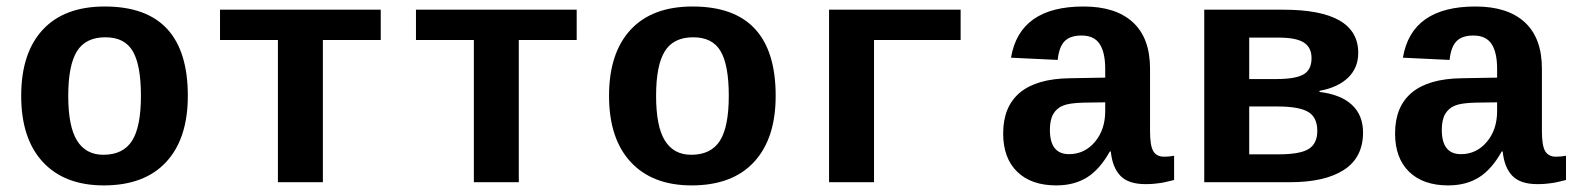

<svg xmlns="http://www.w3.org/2000/svg" viewBox="-20 -558 4841 588"><path d="M555.2 -264.6Q555.2 -133.3 488.8 -61.8Q422.4 9.8 297.9 9.8Q177.7 9.8 111.3 -61.8Q44.9 -133.3 44.9 -264.6Q44.9 -395.5 110.8 -466.8Q176.8 -538.1 300.8 -538.1Q555.2 -538.1 555.2 -264.6ZM411.6 -264.6Q411.6 -358.4 386.7 -401.1Q361.8 -443.8 302.7 -443.8Q242.2 -443.8 215.6 -400.9Q189 -357.9 189 -264.6Q189 -170.4 216.1 -127.2Q243.2 -84 296.4 -84Q356.9 -84 384.3 -126.7Q411.6 -169.4 411.6 -264.6Z M653.8 -528.3H1146V-435.5H968.8V0H831.1V-435.5H653.8Z M1253.9 -528.3H1746.1V-435.5H1568.8V0H1431.2V-435.5H1253.9Z M2355.5 -264.6Q2355.5 -133.3 2289.1 -61.8Q2222.7 9.8 2098.1 9.8Q1978 9.8 1911.6 -61.8Q1845.2 -133.3 1845.2 -264.6Q1845.2 -395.5 1911.1 -466.8Q1977.1 -538.1 2101.1 -538.1Q2355.5 -538.1 2355.5 -264.6ZM2211.9 -264.6Q2211.9 -358.4 2187 -401.1Q2162.1 -443.8 2103 -443.8Q2042.5 -443.8 2015.9 -400.9Q1989.3 -357.9 1989.3 -264.6Q1989.3 -170.4 2016.4 -127.2Q2043.5 -84 2096.7 -84Q2157.2 -84 2184.6 -126.7Q2211.9 -169.4 2211.9 -264.6Z M2921.9 -528.3V-435.5H2656.7V0H2519V-528.3Z M3214.8 9.8Q3138.2 9.8 3095.2 -32Q3052.2 -73.7 3052.2 -149.4Q3052.2 -231.4 3103.3 -274.2Q3154.3 -316.9 3255.9 -318.4L3364.7 -320.3V-347.2Q3364.7 -397.5 3347.7 -423.3Q3330.6 -449.2 3292.5 -449.2Q3256.8 -449.2 3240 -431.4Q3223.1 -413.6 3219.2 -374.5L3076.2 -381.3Q3102.5 -538.1 3298.3 -538.1Q3397 -538.1 3449.5 -489.7Q3502 -441.4 3502 -347.7V-156.2Q3502 -111.8 3512 -95Q3522 -78.1 3545.4 -78.1Q3561 -78.1 3575.7 -81.1V-6.8Q3563.5 -3.9 3553.7 -1.5Q3543.9 1 3534.2 2.4Q3524.4 3.9 3513.4 4.9Q3502.4 5.9 3487.8 5.9Q3436 5.9 3411.4 -19.5Q3386.7 -44.9 3381.8 -94.2H3378.9Q3348.1 -39.1 3308.8 -14.6Q3269.5 9.8 3214.8 9.8ZM3364.7 -244.6 3299.3 -243.7Q3255.4 -242.7 3235.6 -234.6Q3215.8 -226.6 3205.6 -208.7Q3195.3 -190.9 3195.3 -160.2Q3195.3 -85.9 3253.9 -85.9Q3301.3 -85.9 3333 -123.3Q3364.7 -160.6 3364.7 -217.8Z M3910.2 -528.3Q4139.6 -528.3 4139.6 -396Q4139.6 -350.1 4108.4 -320.1Q4077.1 -290 4021 -279.8V-276.4Q4086.4 -268.6 4120.4 -236.8Q4154.3 -205.1 4154.3 -152.3Q4154.3 -75.7 4095.9 -37.8Q4037.6 0 3930.7 0H3668V-528.3ZM3805.7 -85.4H3897Q3961.4 -85.4 3987.8 -101.8Q4014.2 -118.2 4014.2 -157.2Q4014.2 -198.7 3986.3 -215.3Q3958.5 -231.9 3891.6 -231.9H3805.7ZM3805.7 -442.9V-315.9H3887.7Q3947.3 -315.9 3971.9 -330.1Q3996.6 -344.2 3996.6 -379.9Q3996.6 -412.6 3973.1 -427.7Q3949.7 -442.9 3894 -442.9Z M4415 9.8Q4338.4 9.8 4295.4 -32Q4252.4 -73.7 4252.4 -149.4Q4252.4 -231.4 4303.5 -274.2Q4354.5 -316.9 4456.1 -318.4L4564.9 -320.3V-347.2Q4564.9 -397.5 4547.9 -423.3Q4530.8 -449.2 4492.7 -449.2Q4457 -449.2 4440.2 -431.4Q4423.3 -413.6 4419.4 -374.5L4276.4 -381.3Q4302.7 -538.1 4498.5 -538.1Q4597.2 -538.1 4649.7 -489.7Q4702.1 -441.4 4702.1 -347.7V-156.2Q4702.1 -111.8 4712.2 -95Q4722.2 -78.1 4745.6 -78.1Q4761.2 -78.1 4775.9 -81.1V-6.8Q4763.7 -3.9 4753.9 -1.5Q4744.1 1 4734.4 2.4Q4724.6 3.9 4713.6 4.9Q4702.6 5.9 4688 5.9Q4636.2 5.9 4611.6 -19.5Q4586.9 -44.9 4582 -94.2H4579.1Q4548.3 -39.1 4509 -14.6Q4469.7 9.8 4415 9.8ZM4564.9 -244.6 4499.5 -243.7Q4455.6 -242.7 4435.8 -234.6Q4416 -226.6 4405.8 -208.7Q4395.5 -190.9 4395.5 -160.2Q4395.5 -85.9 4454.1 -85.9Q4501.5 -85.9 4533.2 -123.3Q4564.9 -160.6 4564.9 -217.8Z"/></svg>

Font: Cousine
Style: Bold
Weight: 700
Monospace: yes
Designer: Steve Matteson
Foundry: Ascender Corporation
Version: Version 1.20